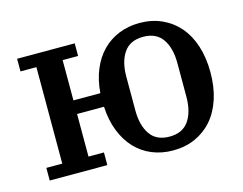

<svg xmlns="http://www.w3.org/2000/svg" viewBox="-81 -656 1003 792"><g transform="rotate(-15 421.0 -260.0)"><path d="M569 12Q520 12 479 -5Q438 -22 408 -54Q378 -86 360 -132Q342 -178 339 -236H224V-54H290V0H44V-54H112V-466H44V-520H290V-466H224V-294H339Q343 -349 361.5 -393.5Q380 -438 410 -468.5Q440 -499 480.5 -515.5Q521 -532 569 -532Q621 -532 663.5 -513Q706 -494 736.5 -459Q767 -424 783.5 -373.5Q800 -323 800 -260Q800 -197 783.5 -146.5Q767 -96 736.5 -61Q706 -26 663.5 -7Q621 12 569 12ZM569 -47Q625 -47 651.5 -85.5Q678 -124 678 -188V-332Q678 -396 651.5 -434.5Q625 -473 569 -473Q513 -473 486.5 -434.5Q460 -396 460 -332V-188Q460 -124 486.5 -85.5Q513 -47 569 -47Z"/></g></svg>

Font: IBM Plex Serif Medium
Style: Regular
Weight: 500
Designer: Mike Abbink, Paul van der Laan, Pieter van Rosmalen
Foundry: Bold Monday
Version: Version 2.5